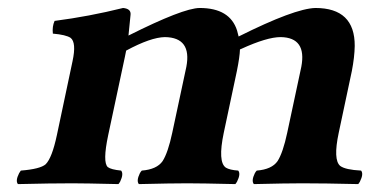

<svg xmlns="http://www.w3.org/2000/svg" viewBox="-20 -464 945 486"><path d="M253.9 -122.1Q239.3 -53.2 252.9 -41Q261.2 -34.7 286.6 -32.2Q293.5 -23.9 284.2 -4.4Q281.7 0 279.8 2Q193.4 0 163.1 0Q109.4 0 25.4 2Q18.6 -6.3 28.3 -25.4Q30.8 -29.8 32.7 -32.2Q82 -36.1 95.7 -48.3Q111.8 -64.5 124 -122.1L163.6 -309.1Q173.8 -356.4 158.7 -368.2Q147 -376 113.8 -378.9Q111.8 -397 118.2 -411.1Q205.6 -422.4 291.5 -443.8Q312 -441.9 310.5 -426.8Q310.5 -425.3 305.2 -374Q443.4 -443.4 485.4 -443.8Q562 -443.8 580.1 -386.7Q582.5 -378.9 584 -371.6Q725.6 -442.4 778.3 -443.8Q878.4 -443.8 877.9 -347.7Q877.4 -319.3 870.6 -284.2L837.4 -127.9Q822.8 -59.1 841.3 -43.9Q854.5 -34.2 894 -32.2Q900.9 -23.9 891.1 -4.4Q888.7 0 886.7 2Q800.8 0 745.1 0Q705.6 0 622.6 2Q615.7 -6.3 625 -25.4Q627.4 -29.8 629.9 -32.2Q668 -35.2 682.6 -56.2Q696.3 -77.6 707 -127.9L742.7 -294.9Q756.8 -369.1 690.4 -370.1Q655.8 -370.1 590.8 -340.3Q588.4 -339.4 587.4 -338.9Q586.9 -320.3 579.6 -284.2L546.4 -127.9Q530.8 -53.7 551.8 -39.6Q561.5 -33.7 583 -32.2Q589.8 -23.9 580.1 -4.4Q577.6 0 575.7 2Q489.3 0 454.1 0Q414.6 0 331.5 2Q324.7 -6.3 334 -25.4Q336.4 -29.8 338.9 -32.2Q377 -35.2 391.6 -56.2Q405.3 -77.6 416 -127.9L451.7 -294.9Q465.8 -369.1 397.5 -370.1Q361.8 -369.6 299.3 -335.9Q297.4 -325.7 296.4 -321.3Z"/></svg>

Font: Linux Libertine Slanted O
Style: Bold Slanted
Weight: 700
Designer: Philipp H. Poll
Foundry: Philipp H. Poll
Version: Version 5.0.0